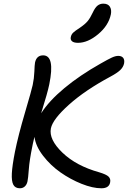

<svg xmlns="http://www.w3.org/2000/svg" viewBox="-20 -971 700 1041"><path d="M402.8 -738.8Q380.9 -738.8 370.8 -747.1Q360.8 -755.4 363.8 -770Q366.7 -784.2 376.5 -793.7Q386.2 -803.2 412.1 -819.8Q440.9 -839.4 454.8 -856Q468.8 -872.6 482.9 -902.8Q495.6 -930.2 509 -940.7Q522.5 -951.2 540 -951.2Q565.4 -951.2 575.7 -934.8Q585.9 -918.5 581.1 -893.1Q568.4 -832.5 512.2 -785.6Q456.1 -738.8 402.8 -738.8ZM87.9 49.8Q62.5 49.8 52.2 30.5Q42 11.2 44.2 -31Q46.4 -73.2 61 -147.9Q79.1 -237.3 115.7 -361.3Q152.3 -485.4 157.2 -509.8Q165 -546.4 166.3 -582.5Q167.5 -618.7 169.9 -631.8Q178.2 -670.9 213.9 -670.9Q279.3 -670.9 247.1 -513.2Q238.3 -469.7 203.1 -356.9Q246.1 -424.3 329.6 -493.7Q413.1 -563 524.9 -626Q565.9 -649.4 585.9 -658.7Q606 -668 621.1 -668Q639.2 -668 647.7 -657.5Q656.2 -647 652.8 -627Q648.4 -606.9 631.6 -590.8Q614.7 -574.7 578.1 -555.2Q441.4 -481.9 353.8 -403.3Q266.1 -324.7 255.9 -274.9Q244.1 -214.8 318.6 -143.3Q393.1 -71.8 517.1 -37.1Q556.6 -25.4 568.8 -13.2Q581.1 -1 577.1 18.1Q571.3 49.8 529.8 49.8Q482.4 49.8 422.1 25.6Q361.8 1.5 307.6 -36.6Q253.4 -74.7 213.4 -126.7Q173.3 -178.7 167 -229Q165.5 -223.1 163.1 -213.1Q160.6 -203.1 158.9 -195.3Q157.2 -187.5 155.8 -180.2Q139.6 -101.1 136.2 -52.5Q132.8 -3.9 128.9 13.2Q125 30.3 114.3 40Q103.5 49.8 87.9 49.8Z"/></svg>

Font: Shantell Sans Bouncy
Style: Italic
Weight: 400
Italic angle: -11.31°
Designer: Stephen Nixon, Anya Danilova, Shantell Martin
Foundry: Arrow Type
Version: Version 1.006;[9816181b4]